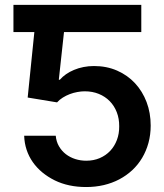

<svg xmlns="http://www.w3.org/2000/svg" viewBox="-20 -747 663 777"><path d="M34.4 -727.3H551.8V-617.2H239L218 -424.4H222.3Q232.6 -436.4 247.2 -446.6Q261.7 -456.7 279.5 -464.1Q297.2 -471.6 317.8 -475.7Q338.4 -479.8 360.4 -479.8Q411.6 -479.8 453.8 -461.3Q496.1 -442.8 526.3 -410.3Q556.5 -377.8 573.2 -334Q589.8 -290.1 589.8 -239Q589.8 -201.7 580.8 -168.7Q571.7 -135.7 555.2 -108Q538.7 -80.3 515.3 -58.4Q491.8 -36.6 462.9 -21.3Q433.9 -6 400 2Q366.1 9.9 328.8 9.9Q256.7 9.9 201.7 -17Q173.7 -30.9 151.1 -49.5Q128.6 -68.2 112.6 -91.1Q96.6 -114 87.7 -140.8Q78.8 -167.6 77.8 -197.8H205.6Q207.7 -173.7 218.8 -154.8Q229.8 -136 246.6 -123Q263.5 -110.1 284.8 -103.3Q306.1 -96.6 328.8 -96.6Q359 -96.6 383.7 -107.2Q408.4 -117.9 426 -136.5Q443.5 -155.2 453.1 -180.6Q462.7 -206 462.4 -235.8Q462.7 -266.7 452.6 -292.8Q442.5 -318.9 424 -337.7Q405.5 -356.5 379.8 -367Q354 -377.5 322.8 -377.5Q308.6 -377.5 293 -374.6Q277.3 -371.8 262.4 -366.1Q247.5 -360.4 234.2 -352.1Q220.9 -343.8 210.9 -332.7L92 -352.3L119 -617.2H34.4Z"/></svg>

Font: Inter P Semi Bold
Style: Regular
Weight: 600
Designer: Rasmus Andersson
Foundry: rsms
Version: Version 3.018;git-588b23468